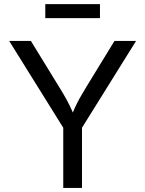

<svg xmlns="http://www.w3.org/2000/svg" viewBox="-20 -930 719 950"><path d="M293 -297.9 25.4 -727.5H132.8L276.9 -492.7Q296.4 -460.9 309.3 -437.3Q322.3 -413.6 334.5 -386.7Q349.1 -354 358.9 -326.7H321.8Q335 -363.3 352.1 -400.4Q371.1 -441.4 402.8 -492.7L546.4 -727.5H653.3L385.7 -297.9V0H293ZM474.6 -840.3H204.1V-909.7H474.6Z"/></svg>

Font: Raveo Variable
Style: Regular
Weight: 400
Designer: Jakub Foglar, Rasmus Andersson (Inter)
Foundry: Jakubfoglar.com
Version: Version 1.000;Glyphs 3.2.3 (3260)